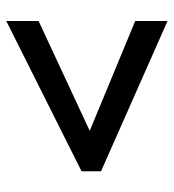

<svg xmlns="http://www.w3.org/2000/svg" viewBox="9 -668 554 612"><g transform="rotate(-90 286.0 -362.0)"><path d="M525 -105V-208L175 -353L525 -516V-619L46 -379V-317Z"/></g></svg>

Font: Noto Sans Arabic SemBd
Style: Regular
Weight: 600
Designer: Monotype Design Team, Nadine Chahine, Nizar Qandah and Khaled Hosny
Foundry: Monotype Imaging Inc.
Version: Version 2.012